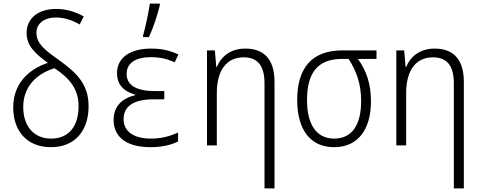

<svg xmlns="http://www.w3.org/2000/svg" viewBox="-20 -814 2690 1075"><path d="M265 10C402 10 476 -85 476 -219C476 -345 407 -408 307 -480C232 -533 184 -570 184 -630C184 -681 225 -716 294 -716C339 -716 383 -702 426 -677L449 -722C403 -748 350 -764 294 -764C198 -764 129 -715 129 -629C129 -559 175 -515 248 -462C122 -420 54 -330 54 -212C54 -82 130 10 265 10ZM266 -38C167 -38 110 -111 110 -214C110 -321 175 -398 285 -432C375 -373 420 -311 420 -219C420 -108 366 -38 266 -38Z M781 -615V-606H814C837 -656 863 -733 875 -785V-794H819C813 -747 793 -656 781 -615ZM822 10C889 10 940 -3 977 -22V-72C933 -52 886 -38 824 -38C728 -38 672 -79 672 -146C672 -221 730 -258 841 -258H900V-304H849C743 -304 689 -337 689 -400C689 -460 737 -494 826 -494C875 -494 918 -484 958 -465L979 -509C931 -531 888 -542 824 -542C718 -542 635 -497 635 -404C635 -347 666 -304 737 -284V-281C660 -263 616 -216 616 -142C616 -53 681 10 822 10Z M1139 0H1194V-292C1194 -424 1251 -493 1344 -493C1421 -493 1461 -448 1461 -348V241H1517V-356C1517 -484 1456 -542 1354 -542C1271 -542 1218 -498 1194 -439H1191L1183 -532H1139Z M1850 10C1982 10 2057 -85 2057 -248C2057 -344 2031 -419 1984 -484H2088V-532H1898C1727 -532 1644 -435 1644 -254C1644 -89 1717 10 1850 10ZM1851 -38C1750 -38 1699 -119 1699 -254C1699 -405 1758 -484 1894 -484H1932C1977 -414 2002 -342 2002 -249C2002 -116 1952 -38 1851 -38Z M2199 0H2254V-292C2254 -424 2311 -493 2404 -493C2481 -493 2521 -448 2521 -348V241H2577V-356C2577 -484 2516 -542 2414 -542C2331 -542 2278 -498 2254 -439H2251L2243 -532H2199Z"/></svg>

Font: Noto Sans Mono Condensed Light
Style: Regular
Weight: 300
Width: 3
Designer: Monotype Design Team
Foundry: Monotype Imaging Inc.
Version: Version 2.014